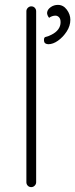

<svg xmlns="http://www.w3.org/2000/svg" viewBox="-20 -766 308 786"><path d="M128 -20Q128 -12 122 -6Q116 0 108 0Q99 0 93.5 -6Q88 -12 88 -20V-720Q88 -728 94 -734Q100 -740 108 -740Q117 -740 122.5 -734Q128 -728 128 -720ZM268 -685Q268 -660 253 -637Q238 -614 217.5 -599.5Q197 -585 178 -585Q171 -585 165.5 -588.5Q160 -592 160 -603Q160 -614 167.5 -615Q175 -616 191 -624Q209 -633 218.5 -646Q228 -659 228 -675Q228 -689 221.5 -695.5Q215 -702 207 -702Q200 -702 193 -699.5Q186 -697 181 -693Q177 -698 174.5 -704Q172 -710 173 -716Q175 -728 188 -737Q201 -746 217 -746Q239 -746 253.5 -726.5Q268 -707 268 -685Z"/></svg>

Font: Quicksand Light Light
Style: Regular
Weight: 300
Version: Version 3.006